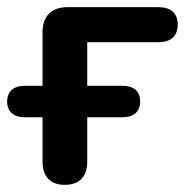

<svg xmlns="http://www.w3.org/2000/svg" viewBox="-24 -509 525 537"><path d="M157 8C198 8 220 -15 220 -57V-181H319C350 -181 368 -197 368 -225C368 -254 350 -269 319 -269H220V-391H419C454 -391 473 -408 473 -440C473 -472 454 -489 419 -489H165C120 -489 95 -464 95 -419V-269H45C14 -269 -4 -253 -4 -225C-4 -197 14 -181 45 -181H95V-57C95 -15 117 8 157 8Z"/></svg>

Font: Nunito
Style: Bold
Weight: 700
Designer: Vernon Adams
Foundry: Vernon Adams
Version: Version 3.602